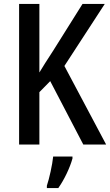

<svg xmlns="http://www.w3.org/2000/svg" viewBox="-20 -734 559 975"><path d="M519 0 307 -399 512 -714H399L249 -475C219 -429 196 -393 180 -366V-714H77V0H180V-266L235 -322L403 0ZM348 71V61H250C246 102 230 174 218 209V221H276C306 179 335 118 348 71Z"/></svg>

Font: Noto Sans Khmer UI Condensed Medium
Style: Regular
Weight: 500
Width: 3
Designer: Danh Hong and the Monotype Design Team
Foundry: Monotype Imaging Inc.
Version: Version 2.002